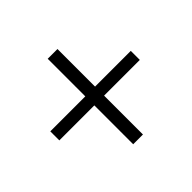

<svg xmlns="http://www.w3.org/2000/svg" viewBox="-129 -741 822 822"><g transform="rotate(-45 282.0 -330.0)"><path d="M307.6 -361.3H523.9V-306.6H307.6V-71.3H248.5V-306.6H36.6V-361.3H248.5V-588.9H307.6Z"/></g></svg>

Font: RobotoDraft Light
Style: Regular
Weight: 300
Version: Version 2.001151; 2014